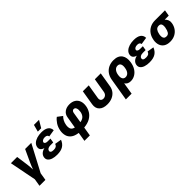

<svg xmlns="http://www.w3.org/2000/svg" viewBox="297 -2274 3981 3981"><g transform="rotate(-45 2288.0 -283.0)"><path d="M143.1 204.1 169.9 40.5 55.2 -545.9H238.3L274.9 -281.2Q279.8 -244.1 282.7 -206.5Q285.6 -168.9 287.1 -129.4Q301.8 -168.9 316.9 -206.5Q332 -244.1 349.1 -281.2L471.7 -545.9H652.3L343.8 37.6L316.4 204.1Z M859.9 9.8Q785.6 9.8 730 -8.5Q674.3 -26.9 646.5 -62.3Q618.7 -97.7 627 -148.9Q634.8 -195.3 670.7 -228.5Q706.5 -261.7 769 -276.4Q717.3 -290 693.1 -320.6Q668.9 -351.1 676.3 -396.5Q684.6 -446.8 723.4 -481.7Q762.2 -516.6 821.8 -534.7Q881.3 -552.7 952.1 -552.7Q1053.2 -552.7 1108.6 -514.9Q1164.1 -477.1 1166.5 -401.4L1009.8 -376.5Q1008.3 -401.4 988.8 -416Q969.2 -430.7 931.2 -430.7Q890.1 -430.7 865.7 -414.6Q841.3 -398.4 837.9 -377.4Q834 -355.5 855 -341.3Q876 -327.1 915 -327.1H995.6L985.4 -265.6L979.5 -229.5H898.4Q851.6 -229.5 824.7 -212.9Q797.9 -196.3 793.5 -168.9Q789.1 -143.6 809.1 -127.9Q829.1 -112.3 878.9 -112.3Q927.2 -112.3 951.7 -128.7Q976.1 -145 987.8 -180.2L1133.3 -155.8Q1102.1 -73.2 1036.9 -31.7Q971.7 9.8 859.9 9.8ZM912.6 -614.3 954.1 -770H1103.5L1011.7 -614.3Z M1460.9 204.1 1493.7 4.4Q1388.7 -9.8 1333.5 -54.7Q1278.3 -99.6 1261.7 -163.1Q1245.1 -226.6 1256.8 -297.4Q1272 -386.7 1316.2 -452.6Q1360.4 -518.6 1408.2 -552.7L1514.2 -472.7Q1480 -440.4 1457 -396.7Q1434.1 -353 1424.8 -297.4Q1415 -236.3 1431.6 -192.4Q1448.2 -148.4 1516.1 -131.8L1559.1 -392.6Q1571.8 -467.8 1630.1 -510.3Q1688.5 -552.7 1774.4 -552.7Q1853 -552.7 1907 -519Q1960.9 -485.4 1983.9 -423.6Q2006.8 -361.8 1993.2 -278.3Q1981.9 -209.5 1944.3 -148.7Q1906.7 -87.9 1835.7 -46.1Q1764.6 -4.4 1652.8 6.3L1620.1 204.1ZM1675.3 -128.4Q1747.6 -140.1 1782.5 -179Q1817.4 -217.8 1827.6 -278.3Q1837.9 -341.8 1822 -381.1Q1806.2 -420.4 1767.6 -420.4Q1747.6 -420.4 1732.9 -404.8Q1718.3 -389.2 1713.9 -362.8Z M2335 7.3Q2214.8 7.3 2153.8 -53.7Q2092.8 -114.7 2110.4 -220.2L2164.1 -545.9H2337.9L2286.1 -231.9Q2278.3 -186 2298.3 -160.6Q2318.4 -135.3 2358.9 -135.3Q2399.4 -135.3 2428 -160.6Q2456.5 -186 2463.9 -231.9L2516.1 -545.9H2689.5L2635.7 -220.2Q2624 -149.9 2583.3 -98.9Q2542.5 -47.9 2479 -20.3Q2415.5 7.3 2335 7.3Z M2675.8 204.1 2757.8 -290Q2771.5 -372.6 2813.5 -431.6Q2855.5 -490.7 2920.4 -522.2Q2985.4 -553.7 3067.4 -553.7Q3139.2 -553.7 3186.5 -531.2Q3233.9 -508.8 3260 -469.7Q3286.1 -430.7 3293.5 -380.9Q3300.8 -331.1 3292.5 -276.4L3291 -265.6Q3277.8 -180.7 3239 -118.9Q3200.2 -57.1 3142.8 -23.4Q3085.4 10.3 3018.1 10.3Q2971.2 10.3 2939 -7.3Q2906.7 -24.9 2886.7 -56.6L2844.2 204.1ZM2921.4 -270.5V-268.6Q2910.2 -200.7 2931.4 -162.8Q2952.6 -125 3000.5 -125Q3048.3 -125 3081.1 -162.1Q3113.8 -199.2 3124 -265.6L3126 -276.4Q3135.7 -341.8 3116 -377.7Q3096.2 -413.6 3047.9 -413.6Q3000 -413.6 2966.3 -376Q2932.6 -338.4 2921.4 -270.5Z M3569.3 9.8Q3495.1 9.8 3439.5 -8.5Q3383.8 -26.9 3356 -62.3Q3328.1 -97.7 3336.4 -148.9Q3344.2 -195.3 3380.1 -228.5Q3416 -261.7 3478.5 -276.4Q3426.8 -290 3402.6 -320.6Q3378.4 -351.1 3385.7 -396.5Q3394 -446.8 3432.9 -481.7Q3471.7 -516.6 3531.2 -534.7Q3590.8 -552.7 3661.6 -552.7Q3762.7 -552.7 3818.1 -514.9Q3873.5 -477.1 3876 -401.4L3719.2 -376.5Q3717.8 -401.4 3698.2 -416Q3678.7 -430.7 3640.6 -430.7Q3599.6 -430.7 3575.2 -414.6Q3550.8 -398.4 3547.4 -377.4Q3543.5 -355.5 3564.5 -341.3Q3585.4 -327.1 3624.5 -327.1H3705.1L3694.8 -265.6L3689 -229.5H3607.9Q3561 -229.5 3534.2 -212.9Q3507.3 -196.3 3502.9 -168.9Q3498.5 -143.6 3518.6 -127.9Q3538.6 -112.3 3588.4 -112.3Q3636.7 -112.3 3661.1 -128.7Q3685.5 -145 3697.3 -180.2L3842.8 -155.8Q3811.5 -73.2 3746.3 -31.7Q3681.2 9.8 3569.3 9.8Z M3953.1 -258.8 3956.1 -269.5Q3968.3 -343.3 4008.3 -401.9Q4048.3 -460.4 4112.8 -494.4Q4177.2 -528.3 4262.7 -528.3H4555.2L4532.7 -395.5H4414.6Q4443.8 -368.2 4460.7 -329.8Q4477.5 -291.5 4470.2 -249L4469.2 -238.3Q4457.5 -166.5 4418.7 -110.6Q4379.9 -54.7 4317.9 -22.5Q4255.9 9.8 4174.8 9.8Q4088.9 9.8 4035.4 -25.4Q3981.9 -60.5 3961.2 -121.3Q3940.4 -182.1 3953.1 -258.8ZM4123.5 -269.5 4120.6 -258.8Q4114.3 -220.7 4117.9 -189.9Q4121.6 -159.2 4140.1 -141.1Q4158.7 -123 4196.8 -123Q4246.6 -122.6 4270.8 -162.1Q4294.9 -201.7 4304.2 -258.8L4307.1 -269.5Q4312.5 -303.7 4309.8 -332.3Q4307.1 -360.8 4291.5 -378.2Q4275.9 -395.5 4242.7 -395.5H4241.2Q4186.5 -396 4159.2 -358.4Q4131.8 -320.8 4123.5 -269.5Z"/></g></svg>

Font: Inter Extra Bold
Style: Italic
Weight: 800
Italic angle: -9.39999°
Designer: Rasmus Andersson
Foundry: rsms
Version: Version 4.000;git-3c8e0fc